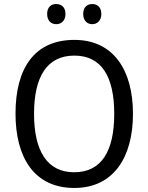

<svg xmlns="http://www.w3.org/2000/svg" viewBox="-20 -923 736 953"><path d="M214 -854C214 -820 234 -803 259 -803C284 -803 305 -820 305 -854C305 -888 284 -903 259 -903C234 -903 214 -888 214 -854ZM393 -854C393 -820 413 -803 438 -803C462 -803 483 -820 483 -854C483 -888 462 -903 438 -903C413 -903 393 -888 393 -854ZM640 -358C640 -574 544 -725 349 -725C153 -725 57 -587 57 -359C57 -145 147 10 349 10C544 10 640 -143 640 -358ZM149 -358C149 -542 213 -647 349 -647C484 -647 547 -543 547 -358C547 -173 484 -68 348 -68C214 -68 149 -174 149 -358Z"/></svg>

Font: Noto Sans Lao SemiCondensed
Style: Regular
Weight: 400
Width: 4
Designer: Monotype Design Team
Foundry: Monotype Imaging Inc.
Version: Version 2.004